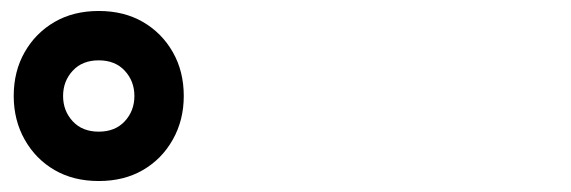

<svg xmlns="http://www.w3.org/2000/svg" viewBox="-20 -875 1040 350"><path d="M160 -545Q114 -545 79.5 -565Q45 -585 25 -620.5Q5 -656 5 -700Q5 -745 25 -780Q45 -815 79.5 -835Q114 -855 160 -855Q206 -855 240.5 -835Q275 -815 295 -780Q315 -745 315 -700Q315 -656 295 -620.5Q275 -585 240.5 -565Q206 -545 160 -545ZM160 -635Q190 -635 207.5 -654Q225 -673 225 -700Q225 -727 207.5 -746Q190 -765 160 -765Q130 -765 112.5 -746Q95 -727 95 -700Q95 -673 112.5 -654Q130 -635 160 -635Z"/></svg>

Font: Murecho Black
Style: Regular
Weight: 900
Designer: Neil Summerour
Foundry: Positype
Version: Version 1.010; ttfautohint (v1.8.3)